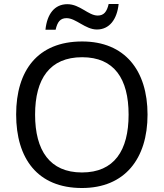

<svg xmlns="http://www.w3.org/2000/svg" viewBox="-20 -933 821 963"><path d="M208 -784H259C268 -823 282 -842 314 -842C361 -842 408 -785 466 -785C529 -785 567 -836 575 -913H525C516 -874 501 -855 470 -855C423 -855 381 -912 318 -912C253 -912 216 -862 208 -784ZM720 -358C720 -580 606 -725 392 -725C168 -725 61 -578 61 -359C61 -138 168 10 391 10C606 10 720 -137 720 -358ZM156 -358C156 -538 230 -646 392 -646C553 -646 625 -538 625 -358C625 -178 553 -68 391 -68C230 -68 156 -178 156 -358Z"/></svg>

Font: Noto Sans Sunuwar
Style: Regular
Weight: 400
Designer: Anshuman Pandey
Foundry: Jamra Patel LLC
Version: Version 1.000